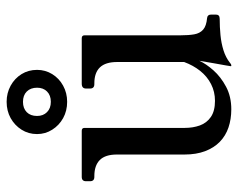

<svg xmlns="http://www.w3.org/2000/svg" viewBox="-90 -616 718 579"><g transform="rotate(-90 269.5 -327.0)"><path d="M228.8 11Q199 11 174 2.5Q149 -6 130.9 -23.6Q112.8 -41.2 102.6 -68Q92.5 -94.8 92.5 -130.2V-334Q92.5 -369 76 -385.5Q59.5 -402 27.5 -402H25Q12 -402 12 -415V-427Q12 -440 25 -440H164.2Q172.8 -440 172.8 -431.5V-129Q172.8 -104.5 180.2 -83.8Q187.8 -63 205.8 -50.6Q223.8 -38.2 254.5 -38.2Q281.8 -38.2 304.9 -50Q328 -61.8 344.8 -82.9Q361.5 -104 371.5 -131.2V-333.2Q371.5 -368.2 355.4 -385.1Q339.2 -402 307.2 -402H304.8Q291.5 -402 291.5 -415V-427Q291.5 -440 306.2 -440H443.2Q452 -440 452 -431.5V-142Q452 -117.5 455 -100.6Q458 -83.8 469 -74Q480 -64.2 504 -62Q514.5 -61 514.5 -50V-35.2Q514.5 -24 501.8 -24Q476.8 -24 452.4 -21.6Q428 -19.2 406.6 -12.5Q385.2 -5.8 369 7Q364.8 11 362 11H360.8Q358.8 11 358.8 9.8Q358.8 8.5 361.4 -6.2Q364 -21 367.9 -42.6Q371.8 -64.2 375.2 -85.5Q366.2 -65.2 346.4 -42.9Q326.5 -20.5 297 -4.8Q267.5 11 228.8 11ZM251.5 -484Q224.2 -484 202.3 -496.1Q180.5 -508.2 167.4 -529Q154.2 -549.7 154.2 -574.8Q154.2 -600.8 167.4 -621.5Q180.5 -642.2 202.3 -654.4Q224.2 -666.5 251.5 -666.5Q278 -666.5 300.1 -654.4Q322.2 -642.2 335 -621.5Q347.8 -600.8 347.8 -574.7Q347.8 -549.8 335 -529Q322.2 -508.2 300.1 -496.1Q278 -484 251.5 -484ZM208.8 -574.8Q208.8 -556.2 220.3 -544.8Q231.8 -533.2 251.5 -533.2Q271.1 -533.2 282.6 -544.7Q294 -556.1 294 -574.6Q294 -594.2 282.5 -605.8Q271.1 -617.2 251.4 -617.2Q231.8 -617.2 220.2 -605.8Q208.8 -594.4 208.8 -574.8Z"/></g></svg>

Font: Young Serif Light
Style: Regular
Weight: 300
Designer: Bastien Sozeau
Foundry: NBR — Bastien Sozeau
Version: Version 5.001